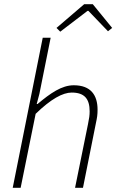

<svg xmlns="http://www.w3.org/2000/svg" viewBox="-20 -901 558 921"><path d="M41 0H79L151 -355C224 -426 281 -457 324 -457C385 -457 410 -427 410 -367C410 -348 408 -334 402 -305L340 0H378L440 -310C446 -338 448 -351 448 -375C448 -444 416 -492 334 -492C276 -492 222 -454 160 -402H156L169 -451L223 -720H185ZM269 -749 400 -849H404L498 -751L518 -767L425 -881H384L251 -767Z"/></svg>

Font: Source Sans Pro Light
Style: Italic
Weight: 300
Italic angle: -11°
Designer: Paul D. Hunt
Foundry: Adobe Systems Incorporated
Version: Version 3.006;hotconv 1.0.111;makeotfexe 2.5.65597